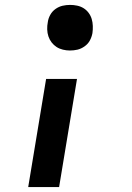

<svg xmlns="http://www.w3.org/2000/svg" viewBox="-20 -548 540 783"><path d="M265 -342Q251 -342 236.5 -345.5Q222 -349 210.5 -356.5Q199 -364 190.5 -375Q182 -386 177.5 -399.5Q173 -413 172.5 -428Q172 -443 175 -458Q177 -473 185 -487.5Q193 -502 206.5 -511.5Q220 -521 235 -524.5Q250 -528 266 -528Q280 -528 294.5 -525Q309 -522 321 -514.5Q333 -507 341.5 -495.5Q350 -484 354 -470.5Q358 -457 358.5 -442Q359 -427 357 -413Q354 -397 346.5 -383Q339 -369 325 -359Q311 -349 296 -345.5Q281 -342 265 -342ZM95 215 168 -226H294L221 215Z"/></svg>

Font: Iosevka Term Curly XBd Obl
Style: Regular
Weight: 800
Italic angle: -9°
Designer: Belleve Invis
Foundry: Belleve Invis
Version: Version 32.3.0